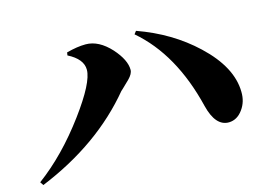

<svg xmlns="http://www.w3.org/2000/svg" viewBox="-77 -752 1154 828"><g transform="rotate(-15 500.0 -337.5)"><path d="M269 -581 271 -594Q319 -607 357 -607Q415 -607 468 -549Q516 -495 516 -451Q516 -433 495 -412Q450 -368 455 -374Q293 -178 24 -68L14 -83Q134 -172 238 -313Q334 -443 334 -500Q334 -548 269 -581ZM930 -158Q905 -123 868 -122Q808 -121 784 -217Q724 -464 572 -594L582 -607Q731 -554 836 -455Q952 -346 953 -235Q954 -191 930 -158Z"/></g></svg>

Font: Source Han Serif CN Heavy
Style: Regular
Weight: 900
Designer: Ryoko NISHIZUKA  (kana & ideographs); Frank Grießhammer (Latin, Greek & Cyrillic); Wenlong ZHANG  (bopomofo); Sandoll Co
Foundry: Adobe Systems Incorporated
Version: Version 1.000;PS 1;hotconv 16.6.53;makeotf.lib2.5.65590